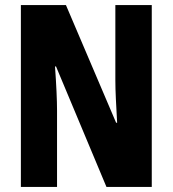

<svg xmlns="http://www.w3.org/2000/svg" viewBox="-20 -734 678 754"><path d="M576 0H398L200 -473H196Q200 -417 202 -373.5Q204 -330 204 -300V0H62V-714H239L436 -252H440Q437 -304 435 -346Q433 -388 433 -419V-714H576Z"/></svg>

Font: Noto Sans Arabic ExtCond ExtBd
Style: Regular
Weight: 800
Width: 2
Designer: Monotype Design Team, Nadine Chahine, Nizar Qandah and Khaled Hosny
Foundry: Monotype Imaging Inc.
Version: Version 2.012; ttfautohint (v1.8.4.7-5d5b)